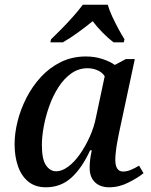

<svg xmlns="http://www.w3.org/2000/svg" viewBox="-20 -786 643 816"><path d="M175 10Q130 10 100.5 -14Q71 -38 56.5 -79.5Q42 -121 42 -173Q42 -220 55 -271.5Q68 -323 93 -371.5Q118 -420 154.5 -459.5Q191 -499 239 -522.5Q287 -546 345 -546Q382 -546 414.5 -535.5Q447 -525 468 -510L515 -535H553L485 -217Q483 -206 479 -185.5Q475 -165 472.5 -143Q470 -121 470 -108Q470 -57 503 -57Q519 -57 536 -64Q553 -71 571 -82L590 -50Q567 -31 526.5 -10.5Q486 10 444 10Q406 10 383.5 -11.5Q361 -33 361 -73Q361 -91 363 -107Q365 -123 370 -147H363Q328 -71 283 -30.5Q238 10 175 10ZM219 -58Q243 -58 269.5 -77.5Q296 -97 319.5 -130.5Q343 -164 361.5 -205Q380 -246 388 -288L425 -462Q414 -479 394 -487.5Q374 -496 352 -496Q314 -496 283 -474Q252 -452 228.5 -415.5Q205 -379 189.5 -335.5Q174 -292 166 -248.5Q158 -205 158 -170Q158 -109 175.5 -83.5Q193 -58 219 -58ZM197 -619Q217 -638 242 -663.5Q267 -689 291 -716Q315 -743 332 -766H438Q444 -744 456.5 -717Q469 -690 483 -664Q497 -638 509 -619L506 -606H463Q440 -623 415.5 -648Q391 -673 374 -696Q346 -673 311.5 -648Q277 -623 247 -606H194Z"/></svg>

Font: Noto Serif Medium
Style: Italic
Weight: 500
Italic angle: -12°
Designer: Monotype Design Team
Foundry: Monotype Imaging Inc.
Version: Version 2.014; ttfautohint (v1.8.4.7-5d5b)